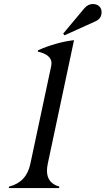

<svg xmlns="http://www.w3.org/2000/svg" viewBox="-20 -950 533 970"><path d="M449.2 -929.7Q471.2 -929.7 483.9 -915.5Q493.2 -904.8 493.2 -888.2Q493.2 -884.8 492.7 -880.9Q489.3 -854.5 463.4 -842.8L305.7 -771.5L299.3 -780.3L405.8 -907.7Q424.3 -929.7 449.2 -929.7ZM24.4 0 25.9 -7.3Q113.8 -29.3 133.3 -122.1L238.8 -617.2Q240.2 -624 240.2 -630.4Q240.2 -673.3 170.9 -689.5L172.4 -696.3Q265.6 -736.8 354 -747.1L221.2 -122.1Q217.3 -103 217.3 -87.4Q217.3 -24.9 279.8 -7.3L278.3 0Z"/></svg>

Font: Modern Antiqua
Style: Book Oblique
Weight: 400
Italic angle: -12°
Designer: Wojciech Kalinowski "wmk69" (wmk69@o2.pl)
Foundry: Wojciech Kalinowski "wmk69" (wmk69@o2.pl)
Version: Version 3.1.0; 2021-05-28